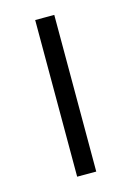

<svg xmlns="http://www.w3.org/2000/svg" viewBox="-87 -564 418 612"><g transform="rotate(-15 122.0 -258.5)"><path d="M154 -517H91V0H154Z"/></g></svg>

Font: United Sans ExtraLight
Style: Regular
Weight: 200
Designer: Pablo Impallari, Rodrigo Fuenzalida (Modified by Dan O. Williams)
Version: Version 1.000;PS 001.000;hotconv 1.0.88;makeotf.lib2.5.64775